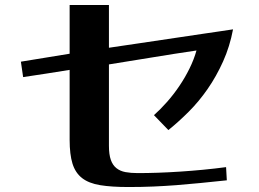

<svg xmlns="http://www.w3.org/2000/svg" viewBox="-20 -717 1040 772"><path d="M418 -697V-525Q443 -529 472 -533Q501 -537 533 -542L802 -582Q834 -587 863.5 -591Q893 -595 917 -599Q904 -530 877 -470Q850 -410 815 -359.5Q780 -309 739 -268Q698 -227 657 -194L599 -254Q625 -277 651.5 -307Q678 -337 701 -371Q724 -405 742 -441.5Q760 -478 770 -514Q682 -501 591 -486Q500 -471 418 -458V-131Q418 -96 425.5 -74.5Q433 -53 448 -41Q463 -29 484.5 -25Q506 -21 534 -21Q572 -21 615.5 -22.5Q659 -24 704.5 -27Q750 -30 797 -34.5Q844 -39 889 -45L892 8Q834 14 784.5 19Q735 24 689 27.5Q643 31 596.5 33Q550 35 497 35Q428 35 382.5 27.5Q337 20 310 -1Q283 -22 271.5 -59Q260 -96 260 -155V-436Q216 -429 165.5 -421Q115 -413 73 -407L64 -469L260 -501V-697Z"/></svg>

Font: Cafe24 ClassicType
Style: Regular
Weight: 400
Designer: Cafe24 thkim, hmlim, mnelim & 4IR
Foundry: Cafe24
Version: Version 1.000